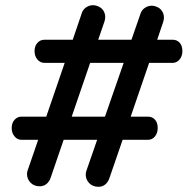

<svg xmlns="http://www.w3.org/2000/svg" viewBox="-20 -705 722 739"><path d="M151 -552H260L294 -652Q298 -667 310.5 -676Q323 -685 338 -685Q347 -685 354 -682Q369 -677 377 -665.5Q385 -654 385 -639Q385 -631 382 -622L358 -552H486L520 -650Q524 -665 536.5 -674Q549 -683 564 -683Q573 -683 580 -680Q595 -675 603 -663.5Q611 -652 611 -637Q611 -629 608 -620L585 -552H645Q661 -552 671.5 -540.5Q682 -529 682 -508Q682 -489 671 -476Q660 -463 645 -463H554L483 -256H550Q566 -256 576.5 -244.5Q587 -233 587 -212Q587 -193 576.5 -180Q566 -167 550 -167H452L401 -19Q396 -4 385 5Q374 14 359 14Q337 14 323.5 0Q310 -14 310 -33Q310 -42 313 -49L354 -167H225L175 -21Q170 -6 159 3Q148 12 133 12Q111 12 97.5 -2Q84 -16 84 -35Q84 -44 87 -51L127 -167H62Q47 -167 36 -180Q25 -193 25 -212Q25 -232 36 -244Q47 -256 62 -256H158L229 -463H151Q135 -463 124 -476Q113 -489 113 -508Q113 -528 124 -540Q135 -552 151 -552ZM384 -256 456 -463H327L256 -256Z"/></svg>

Font: SN Pro
Style: Italic
Weight: 400
Italic angle: -9°
Designer: Tobias Whetton
Foundry: Supernotes
Version: Version 1.003